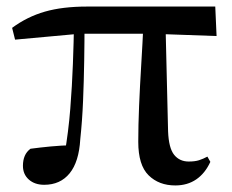

<svg xmlns="http://www.w3.org/2000/svg" viewBox="-20 -550 708 586"><path d="M115 14Q86 14 68 -2Q50 -18 50 -44Q50 -61 55.5 -74Q61 -87 73 -96Q103 -100 134.5 -103Q166 -106 202 -107L177 -79Q189 -148 194.5 -218Q200 -288 202.5 -355Q205 -422 206 -482H238Q238 -426 237 -364.5Q236 -303 233.5 -242Q231 -181 225 -125Q221 -56 192.5 -21Q164 14 115 14ZM26 -429 17 -465Q63 -499 117 -514.5Q171 -530 246 -530H637L641 -440L444 -447H223ZM515 16Q465 16 433.5 -15Q402 -46 402 -117Q402 -167 404.5 -226.5Q407 -286 411 -351.5Q415 -417 418 -482H485L493 -149Q495 -98 511.5 -77.5Q528 -57 556 -57Q575 -57 587.5 -61Q600 -65 613 -72L622 -56Q606 -21 579 -2.5Q552 16 515 16Z"/></svg>

Font: Noto Serif KR SemiBold
Style: Regular
Weight: 600
Designer: Ryoko NISHIZUKA 西塚涼子 (kana & ideographs); Frank Grießhammer (Latin, Greek & Cyrillic); Wenlong ZHANG 张文龙 (bopomofo); San
Foundry: Adobe
Version: Version 2.003-H1;hotconv 1.1.1;makeotfexe 2.6.0